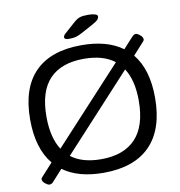

<svg xmlns="http://www.w3.org/2000/svg" viewBox="-94 -950 991 1055"><g transform="rotate(-10 402.0 -423.0)"><path d="M96 18Q89 18 74 6.5Q59 -5 59 -19Q59 -22 62 -26Q65 -30 68 -33L129 -100Q54 -190 54 -352Q54 -527 142.5 -616.5Q231 -706 402 -706Q545 -706 631 -643L680 -697Q691 -709 696 -712Q701 -715 708 -715Q716 -715 730.5 -703Q745 -691 745 -678Q745 -674 742 -670Q739 -666 737 -664L678 -599Q751 -510 751 -352Q751 -176 662 -85Q573 6 402 6Q261 6 176 -56L125 0Q115 12 109.5 15Q104 18 96 18ZM145 -352Q145 -235 190 -166L573 -581Q510 -630 402 -630Q276 -630 210.5 -561.5Q145 -493 145 -352ZM402 -70Q528 -70 594 -140Q660 -210 660 -352Q660 -465 616 -533L234 -118Q296 -70 402 -70ZM342 -752Q316 -752 316 -765Q316 -774 327 -784L391 -841Q405 -853 420.5 -858.5Q436 -864 467 -864Q490 -864 505 -859.5Q520 -855 520 -846Q520 -838 513.5 -829.5Q507 -821 480 -806L419 -773Q397 -761 382 -756.5Q367 -752 342 -752Z"/></g></svg>

Font: Asap Semi Expanded
Style: Regular
Weight: 400
Width: 6
Designer: Pablo Cosgaya
Foundry: Omnibus-Type
Version: Version 3.001; ttfautohint (v1.8.4.7-5d5b)